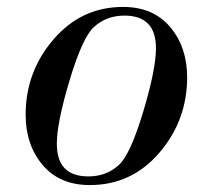

<svg xmlns="http://www.w3.org/2000/svg" viewBox="-20 -522 614 554"><path d="M520 -299Q520 -175 440 -81.5Q360 12 239 12Q152 12 103 -46Q54 -104 54 -191Q54 -315 134.5 -408.5Q215 -502 335 -502Q422 -502 471 -444Q520 -386 520 -299ZM430 -383Q430 -477 339 -477Q287 -477 251 -444Q218 -414 181 -291Q144 -168 144 -107Q144 -13 235 -13Q287 -13 323 -46Q356 -76 393 -199Q430 -322 430 -383Z"/></svg>

Font: Justus
Style: ItalicOldstyle
Weight: 400
Italic angle: -12°
Version: Version 001.001